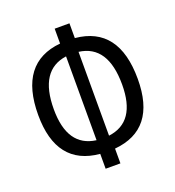

<svg xmlns="http://www.w3.org/2000/svg" viewBox="-132 -817 849 931"><g transform="rotate(-20 293.0 -351.5)"><path d="M254.4 9.8H330.6V-66.4C476.6 -79.6 549.8 -172.4 549.8 -346.7C549.8 -526.4 476.6 -623 330.6 -636.7V-712.9H254.4V-636.2C109.4 -622.6 36.1 -525.9 36.1 -346.7C36.1 -172.9 109.4 -80.1 254.4 -66.9ZM324.7 -567.9C421.4 -555.2 469.2 -481.9 469.2 -346.7C469.2 -217.8 421.4 -147.5 324.7 -135.3ZM260.3 -135.3C164.6 -147.9 116.7 -217.8 116.7 -346.7C116.7 -481.4 164.6 -554.7 260.3 -567.9Z"/></g></svg>

Font: Cascadia Code SemiLight
Style: Regular
Weight: 350
Monospace: yes
Designer: Aaron Bell
Foundry: Saja Typeworks
Version: Version 2404.023